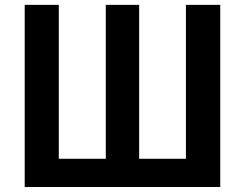

<svg xmlns="http://www.w3.org/2000/svg" viewBox="-20 -750 981 770"><path d="M863.3 0H79.1V-730.5H215.8V-113.3H404.3V-730.5H538.1V-113.3H725.6V-730.5H863.3Z"/></svg>

Font: Mgen+ 1c bold
Style: Bold
Weight: 700
Designer: [Source Han Sans]
Ryoko NISHIZUKA  (kana & ideographs); Paul D. Hunt (Latin, Greek & Cyrillic); Wenlong ZHANG  (bopomofo
Version: Version 1.059.20150602